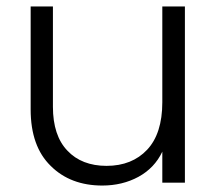

<svg xmlns="http://www.w3.org/2000/svg" viewBox="-20 -566 673 595"><path d="M483 -546C483 -546 483 -249 483 -249C483 -249 483 -249 483 -249C483 -184 467 -135 436 -102C405 -69 363 -52 310 -52C310 -52 310 -52 310 -52C259 -52 218 -68 189 -99C159 -130 144 -176 144 -235C144 -235 144 -546 144 -546C144 -546 75 -546 75 -546C75 -546 75 -227 75 -227C75 -227 75 -227 75 -227C75 -150 96 -92 137 -52C178 -11 232 9 297 9C297 9 297 9 297 9C338 9 376 0 409 -18C442 -36 467 -62 483 -96C483 -96 483 0 483 0C483 0 553 0 553 0C553 0 553 -546 553 -546C553 -546 483 -546 483 -546Z"/></svg>

Font: wox.body
Style: Regular
Weight: 500
Designer: Ninad Kale (Devanagari), Jonny Pinhorn (Latin)
Foundry: Indian Type Foundry
Version: ""